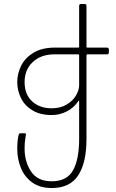

<svg xmlns="http://www.w3.org/2000/svg" viewBox="-20 -720 586 968"><path d="M67 30Q67 -12 74 -40Q76 -48 81 -48H105Q111 -48 111 -44Q111 -40 107.5 -20.5Q104 -1 104 30Q104 95 136.5 144.5Q169 194 241 194Q317 194 348 139Q379 84 379 -20V-208Q379 -213 378 -213Q376 -213 371 -205Q351 -176 316 -158Q281 -140 241 -140Q182 -140 143 -164Q104 -188 85.5 -226Q67 -264 67 -306Q67 -349 86.5 -388.5Q106 -428 148.5 -454Q191 -480 257 -480H374Q379 -480 379 -485V-690Q379 -700 389 -700H406Q416 -700 416 -690V-485Q416 -480 421 -480H519Q529 -480 529 -470V-456Q529 -446 519 -446H421Q416 -446 416 -441V-20Q416 101 374 164.5Q332 228 241 228Q181 228 142 199.5Q103 171 85 126Q67 81 67 30ZM241 -174Q284 -174 315.5 -192.5Q347 -211 363 -238.5Q379 -266 379 -290V-441Q379 -446 374 -446H254Q187 -446 145.5 -407.5Q104 -369 104 -306Q104 -244 142 -209Q180 -174 241 -174Z"/></svg>

Font: Barlow GEO Extra Light
Style: Regular
Weight: 200
Designer: Jeremy Tribby
Foundry: Tribby Type
Version: Version 1.408